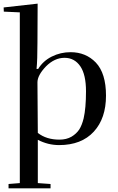

<svg xmlns="http://www.w3.org/2000/svg" viewBox="-28 -786 650 1056"><path d="M408 -74Q392 -50 365 -34Q337 -18 299 -18Q227 -18 180 -55L178 -333Q178 -372 225 -421Q272 -468 327 -468Q382 -468 414 -421Q445 -375 445 -284Q445 -191 432 -135Q423 -98 408 -74ZM178 -552 179 -766 -8 -745 -7 -722 81 -718V221L19 226V250H250V226L180 221V-17Q236 12 297 12Q420 12 488 -62Q555 -135 555 -260Q555 -383 499 -442Q444 -499 360 -499Q305 -499 257 -475Q209 -451 182 -407H173Q178 -455 178 -552Z"/></svg>

Font: Rufina
Style: Regular
Weight: 400
Designer: Martin Sommaruga
Foundry: Martin Sommaruga
Version: Version